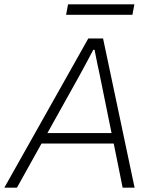

<svg xmlns="http://www.w3.org/2000/svg" viewBox="-40 -863 710 883"><path d="M-20 0 366 -686H434L579 0H524L483 -203H151L38 0ZM178 -251H473L422 -502Q420 -513 416.5 -529Q413 -545 409 -563.5Q405 -582 401.5 -600.5Q398 -619 395 -634H389Q379 -614 365 -588.5Q351 -563 338.5 -539.5Q326 -516 318 -502ZM264 -795 273 -843H578L569 -795Z"/></svg>

Font: Archivo SemiBold Thin
Style: Italic
Weight: 250
Italic angle: -10°
Version: Version 2.001